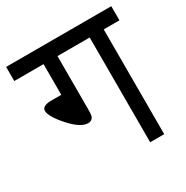

<svg xmlns="http://www.w3.org/2000/svg" viewBox="-154 -735 831 857"><g transform="rotate(-30 261.0 -306.5)"><path d="M212.9 -265.1Q212.9 -247.1 211.4 -236.8Q210 -226.6 203.1 -219.7Q195.3 -211.9 183.1 -211.9Q144 -211.9 92.8 -269.5Q42 -326.7 42 -356Q42 -378.9 82 -381.8H141.1V-540H-9.8V-612.8H532.2V-540H451.2V0H378.9V-540H212.9Z"/></g></svg>

Font: Miedinger*
Style: Book
Weight: 400
Version: Version 001.000